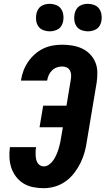

<svg xmlns="http://www.w3.org/2000/svg" viewBox="-20 -977 552 1005"><path d="M209 8Q180 8 153 2.5Q126 -3 103.5 -16.5Q81 -30 64.5 -51.5Q48 -73 39.5 -98Q31 -123 29.5 -151.5Q28 -180 32 -207H169Q167 -197 166.5 -186.5Q166 -176 166.5 -165Q167 -154 169 -144Q171 -134 176 -125.5Q181 -117 189.5 -111.5Q198 -106 209 -106Q224 -106 237.5 -116Q251 -126 260 -139.5Q269 -153 275.5 -168Q282 -183 286.5 -197.5Q291 -212 294.5 -227.5Q298 -243 300 -258L309 -311H187L206 -424H328L351 -563Q353 -575 352 -587.5Q351 -600 345 -610Q339 -620 328 -624.5Q317 -629 305 -629Q291 -629 277 -624Q263 -619 252 -608Q241 -597 235 -583.5Q229 -570 227 -556Q227 -556 226.5 -555.5Q226 -555 226 -555H90Q90 -556 90 -556.5Q90 -557 90 -558Q94 -583 103 -607Q112 -631 127 -653Q142 -675 162 -693Q182 -711 206 -722.5Q230 -734 255 -738.5Q280 -743 305 -743Q332 -743 359 -738.5Q386 -734 409.5 -723Q433 -712 451 -693.5Q469 -675 479 -651Q489 -627 489.5 -599.5Q490 -572 486 -545L435 -240Q431 -210 423 -181Q415 -152 401.5 -124.5Q388 -97 368.5 -71.5Q349 -46 323 -27.5Q297 -9 267.5 -0.5Q238 8 209 8ZM440 -813Q423 -813 407 -819Q391 -825 381.5 -838Q372 -851 369.5 -868Q367 -885 370 -902Q372 -914 378 -925.5Q384 -937 394 -944Q404 -951 416 -954Q428 -957 440 -957Q457 -957 473 -951Q489 -945 498.5 -932Q508 -919 511 -902Q514 -885 511 -868Q509 -856 503 -844.5Q497 -833 486.5 -826Q476 -819 464 -816Q452 -813 440 -813ZM240 -813Q223 -813 207 -819Q191 -825 181.5 -838Q172 -851 169.5 -868Q167 -885 170 -902Q172 -914 178 -925.5Q184 -937 194 -944Q204 -951 216 -954Q228 -957 240 -957Q257 -957 273 -951Q289 -945 298.5 -932Q308 -919 311 -902Q314 -885 311 -868Q309 -856 303 -844.5Q297 -833 286.5 -826Q276 -819 264 -816Q252 -813 240 -813Z"/></svg>

Font: Iosevka Curly Heavy Oblique
Style: Regular
Weight: 900
Italic angle: -9°
Monospace: yes
Designer: Belleve Invis
Foundry: Belleve Invis
Version: Version 11.1.0; ttfautohint (v1.8.3)